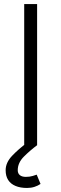

<svg xmlns="http://www.w3.org/2000/svg" viewBox="-20 -720 304 952"><path d="M100 0V-700H164V0ZM114 212Q81 212 57 202Q33 192 20.5 172.5Q8 153 8 124Q8 86 40.5 52Q73 18 114 -12L164 0Q129 26 98.5 56.5Q68 87 68 124Q68 140 78.5 148.5Q89 157 108 157Q127 157 142 152.5Q157 148 162 146L181 192Q168 201 151 206.5Q134 212 114 212Z"/></svg>

Font: Figtree Light
Style: Regular
Weight: 300
Designer: Erik Kennedy
Foundry: Erik Kennedy
Version: Version 2.001;gftools[0.9.30]